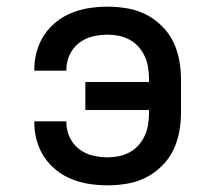

<svg xmlns="http://www.w3.org/2000/svg" viewBox="-20 -548 640 576"><path d="M303 8Q276 8 249 4Q222 0 196.5 -10Q171 -20 149.5 -37Q128 -54 113 -76.5Q98 -99 90.5 -125.5Q83 -152 83 -179V-184H179V-181Q179 -158 189 -136.5Q199 -115 217 -101Q235 -87 257.5 -81.5Q280 -76 303 -76Q320 -76 337 -79.5Q354 -83 369.5 -91.5Q385 -100 396.5 -113.5Q408 -127 415 -142.5Q422 -158 424.5 -175.5Q427 -193 427 -210V-218H236V-302H427V-310Q427 -327 424.5 -344.5Q422 -362 415 -377.5Q408 -393 396.5 -406.5Q385 -420 369.5 -428.5Q354 -437 337 -440.5Q320 -444 303 -444Q280 -444 257.5 -438.5Q235 -433 217 -419Q199 -405 189 -383.5Q179 -362 179 -339V-336H83V-341Q83 -368 90.5 -394.5Q98 -421 113 -443.5Q128 -466 149.5 -483Q171 -500 196.5 -510Q222 -520 249 -524Q276 -528 303 -528Q332 -528 361.5 -523Q391 -518 417 -505Q443 -492 464.5 -471Q486 -450 499 -424Q512 -398 517.5 -368.5Q523 -339 523 -310V-210Q523 -181 517.5 -151.5Q512 -122 499 -96Q486 -70 464.5 -49Q443 -28 417 -15Q391 -2 361.5 3Q332 8 303 8Z"/></svg>

Font: Iosevka Fixed Curly Md Ex
Style: Regular
Weight: 500
Width: 7
Monospace: yes
Designer: Belleve Invis
Foundry: Belleve Invis
Version: Version 30.1.2